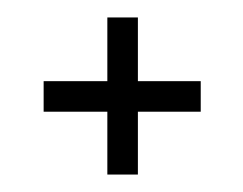

<svg xmlns="http://www.w3.org/2000/svg" viewBox="-20 -378 278 220"><path d="M138 -285H210V-250H138V-178H103V-250H30V-285H103V-358H138Z"/></svg>

Font: Azad Pori Unicode
Style: Regular
Weight: 400
Designer: Abul Kalam Azad
Foundry: Lipighor Font Foundry
Version: Version 1.026;December 22, 2019;FontCreator 12.0.0.2547 64-b